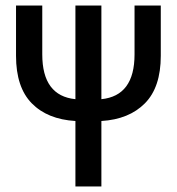

<svg xmlns="http://www.w3.org/2000/svg" viewBox="-20 -675 640 695"><path d="M253 0V-237Q152 -243 95 -301Q38 -359 38 -473V-655H133V-478Q133 -328 253 -316V-655H347V-316Q467 -328 467 -478V-655H562V-473Q562 -359 504.5 -301Q447 -243 347 -237V0Z"/></svg>

Font: Source Code Pro Medium
Style: Regular
Weight: 500
Monospace: yes
Designer: Paul D. Hunt, Teo Tuominen
Foundry: Adobe Systems Incorporated
Version: Version 2.030;PS 1.000;hotconv 16.6.51;makeotf.lib2.5.65220